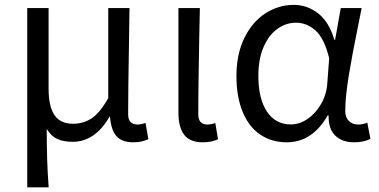

<svg xmlns="http://www.w3.org/2000/svg" viewBox="-20 -576 1570 795"><path d="M181.2 -542.6V-209.4Q181.2 -135.8 205.4 -99.7Q229.6 -63.6 282.2 -63.6Q324.6 -63.6 358.5 -85.3Q392.4 -107 428.2 -169.6V-542.6H516.2Q515.8 -478.4 513.6 -365.2Q512.4 -296.6 511.5 -229.1Q510.6 -161.6 510.6 -103Q510.6 -80.8 520.8 -70.6Q531 -60.4 549.8 -60.4Q562.4 -60.4 582.8 -66.6L594.2 0.4Q580.8 6.4 566.1 9.8Q551.4 13.2 531 13.2Q485.2 13.2 462.6 -11.9Q440 -37 435.4 -92.6H433.2Q403.8 -41 365.3 -14.9Q326.8 11.2 281.2 11.2Q244 11.2 218 -0.2Q192 -11.6 173.4 -42.2Q173.6 30.4 175.3 85.3Q177 140.2 181.6 199.6H92.8V-542.6Z M718.8 -109.8V-542.6H807.6L805.2 -430.6Q803.8 -346 802.4 -261.4Q801 -176.8 801 -103Q801 -80.6 810.9 -70.5Q820.8 -60.4 838.8 -60.4Q853.2 -60.4 871.4 -66.6L882.8 0.4Q869.6 6.4 854.9 9.8Q840.2 13.2 819.8 13.2Q766.8 13.2 742.8 -17.8Q718.8 -48.8 718.8 -109.8Z M959 -261.4Q959 -351.6 991.6 -418.4Q1024.2 -485.2 1078.5 -520.5Q1132.8 -555.8 1196.6 -555.8Q1252 -555.8 1297.4 -520.5Q1342.8 -485.2 1364.2 -411.6H1367.6L1391 -542.6H1477.4L1464.2 -476Q1438.2 -350 1423.9 -261.5Q1409.6 -173 1409.6 -116.4Q1409.6 -90 1424.5 -75.2Q1439.4 -60.4 1463 -60.4Q1482.8 -60.4 1500.8 -68.2L1513.8 -1.2Q1487 13.2 1445.4 13.2Q1396.2 13.2 1367.7 -15Q1339.2 -43.2 1340.8 -98H1336.6Q1273.4 13.2 1167.2 13.2Q1105.4 13.2 1058.2 -18.3Q1011 -49.8 985 -112.1Q959 -174.4 959 -261.4ZM1335.2 -231.2 1343 -334.6Q1322.8 -417.4 1286.5 -449.7Q1250.2 -482 1206 -482Q1164.2 -482 1128.5 -456.4Q1092.8 -430.8 1071.3 -381.1Q1049.8 -331.4 1049.8 -261.8Q1049.8 -167 1085.3 -113.9Q1120.8 -60.8 1184.6 -60.8Q1220.4 -60.8 1254 -83.9Q1287.6 -107 1310 -146.3Q1332.4 -185.6 1335.2 -231.2Z"/></svg>

Font: 寒蝉端黑体 Light
Style: Regular
Weight: 300
Designer: ChillDuanSans {Warren2060}; 
Source Han Sans {Ryoko NISHIZUKA 西塚涼子 (kana, bopomofo & ideographs); Paul D. Hunt (Latin, G
Foundry: ChillType&Adobe
Version: Version 1.300;Glyphs 3.3 (3306)